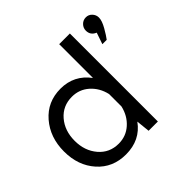

<svg xmlns="http://www.w3.org/2000/svg" viewBox="-178 -951 1157 1157"><g transform="rotate(-45 400.0 -373.0)"><path d="M673 -639Q635 -655 635 -694Q635 -717 651.5 -734Q668 -751 692 -751Q715 -751 731 -734Q747 -717 747 -694Q747 -667 723.5 -626Q700 -585 685 -566H648ZM555 -750V0H476L467 -87Q401 5 279 5Q167 5 97 -73.5Q27 -152 27 -272Q27 -392 97.5 -473.5Q168 -555 280 -555Q395 -555 464 -462V-750ZM294 -72Q357 -72 403 -113Q449 -154 464 -219V-325Q449 -390 403 -431Q357 -472 294 -472Q216 -472 167 -415Q118 -358 118 -272Q118 -187 167 -129.5Q216 -72 294 -72Z"/></g></svg>

Font: Oakes Grotesk
Style: Regular
Weight: 400
Designer: Samuel Oakes
Foundry: Samuel Oakes
Version: Version 1.000;PS 001.000;hotconv 1.0.88;makeotf.lib2.5.64775